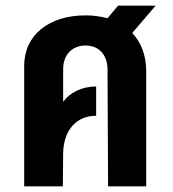

<svg xmlns="http://www.w3.org/2000/svg" viewBox="-20 -655 609 675"><path d="M65 -423V0H201L202 -118C204 -196 247 -248 318 -248V-351C267 -351 225 -329 202 -297V-412C202 -463 234 -495 281 -495C327 -495 358 -463 358 -410L360 0H494V-405C494 -460 476 -506 445 -539L527 -635H395L358 -591C334 -597 309 -601 281 -601C152 -601 65 -532 65 -423Z"/></svg>

Font: Vanilla Cream ExtraBold
Style: Regular
Weight: 800
Designer: Jeremy Tribby, Jinavaṁso
Foundry: Tribby Type
Version: Version 1.422;Glyphs 3.1.2 (3151)